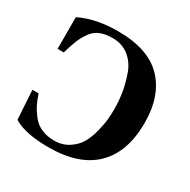

<svg xmlns="http://www.w3.org/2000/svg" viewBox="-162 -858 1012 1024"><g transform="rotate(30 344.5 -346.0)"><path d="M39 -208H77Q89 -172 102 -146Q115 -120 137.5 -91Q160 -62 194.5 -46.5Q229 -31 274 -31Q325 -31 363.5 -56.5Q402 -82 421.5 -117Q441 -152 452.5 -199Q464 -246 466.5 -276.5Q469 -307 469 -337Q469 -387 461 -436.5Q453 -486 434 -540Q415 -594 373.5 -627.5Q332 -661 273 -661Q228 -661 196.5 -648Q165 -635 144 -605Q123 -575 111 -545Q99 -515 84 -464H46V-659Q142 -707 280 -707Q466 -707 556 -613.5Q646 -520 646 -353Q646 -175 550 -80Q454 15 265 15Q123 15 50 -29Z"/></g></svg>

Font: Heuristica
Style: Bold
Weight: 700
Version: Version 1.0.2